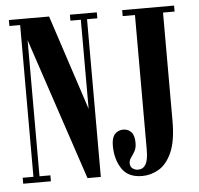

<svg xmlns="http://www.w3.org/2000/svg" viewBox="-51 -753 848 818"><g transform="rotate(-5 372.5 -344.0)"><path d="M16.5 0V-25.5H62.5V-674.5H16.5V-700H188.5L322 -293.5V-674.5H277.5V-700H392.5V-674.5H348.5V0H291.5L88.5 -607.5V-25.5H135V0ZM525 11.5Q464.5 11.5 437.8 -29.5Q411 -70.5 411 -128Q411 -162 425 -177.2Q439 -192.5 461 -192.5Q481.5 -192.5 495 -178.2Q508.5 -164 508.5 -131.5Q508.5 -110 500.5 -96Q492.5 -82 484.2 -71Q476 -60 476 -47.5Q476 -32 486.5 -24.5Q497 -17 509.5 -17Q531 -17 542.2 -35.5Q553.5 -54 553.5 -100.5V-674.5H501V-700H723V-674.5H673.5V-212Q673.5 -124.5 651.5 -76Q629.5 -27.5 595.5 -8Q561.5 11.5 525 11.5Z"/></g></svg>

Font: Imbue 50pt
Style: Bold
Weight: 700
Designer: Tyler Finck
Foundry: Etcetera Type Company
Version: Version 1.102; ttfautohint (v1.8.3)